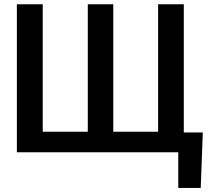

<svg xmlns="http://www.w3.org/2000/svg" viewBox="-20 -732 1065 923"><path d="M61.1 -711.6H185.4V-98.7H402V-711.6H524.5V-98.7H740.1V-711.6H863.6V-95.2H954.9L945 171.5H837V0H61.1Z"/></svg>

Font: Interface Medium
Style: Regular
Weight: 500
Designer: Rasmus Andersson
Foundry: rsms
Version: Version 1.8